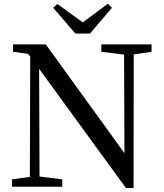

<svg xmlns="http://www.w3.org/2000/svg" viewBox="-20 -962 844 989"><path d="M443.4 -789.1H368.2L253.9 -921.9L275.4 -941.4L406.2 -846.7L535.2 -942.4L556.6 -921.9ZM760.7 -733.4V-695.3L668.9 -681.6L668 6.8H628.9L181.6 -607.4L183.6 -52.7L300.8 -38.1V0H42V-38.1L133.8 -50.8L135.7 -670.9L125 -684.6L46.9 -695.3V-733.4H215.8L621.1 -172.9L619.1 -680.7L502 -695.3V-733.4Z"/></svg>

Font: GenYoMin TW TTF Medium
Style: Regular
Weight: 500
Version: Version 1.300